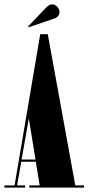

<svg xmlns="http://www.w3.org/2000/svg" viewBox="-30 -856 404 876"><path d="M-10 0V-10H36.5L153.5 -700H188L313.5 -10H353.5V0H103.5V-10H151L133.5 -118H67L48 -10H84.5V0ZM68.5 -128H132L101.5 -315.5ZM100.5 -731.5 98 -735 182.5 -823.5Q195 -836 209 -836Q226.5 -836 237 -817Q241.5 -809.5 241.5 -801Q241.5 -792 235.5 -783.5Q229.5 -775 215 -770.5Z"/></svg>

Font: Imbue 100pt Black
Style: Regular
Weight: 900
Designer: Tyler Finck
Foundry: Etcetera Type Company
Version: Version 1.102; ttfautohint (v1.8.3)